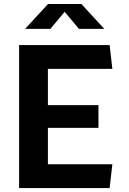

<svg xmlns="http://www.w3.org/2000/svg" viewBox="-20 -960 660 980"><path d="M77.5 0H539.5L553.5 -121.5H224.5V-307.5H482.5V-423.5H224.5V-608.5H553.5L539.5 -730H77.5ZM108 -812.5H237L310 -899.5L383 -812.5H512.5L395.5 -939.5H225Z"/></svg>

Font: Monaspace Argon
Style: Bold
Weight: 700
Designer: Riley Cran & the Lettermatic Team
Foundry: Lettermatic
Version: Version 1.000 (Monaspace Argon)